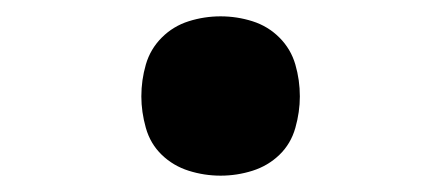

<svg xmlns="http://www.w3.org/2000/svg" viewBox="-20 -207 540 235"><path d="M250 8Q230 8 211 2Q192 -4 178 -17.5Q164 -31 158.5 -50.5Q153 -70 153 -89Q153 -109 158.5 -128Q164 -147 178 -161Q192 -175 211 -181Q230 -187 250 -187Q270 -187 289 -181Q308 -175 322 -161Q336 -147 341.5 -128Q347 -109 347 -89Q347 -70 341.5 -50.5Q336 -31 322 -17.5Q308 -4 289 2Q270 8 250 8Z"/></svg>

Font: Iosevka Curly
Style: Bold
Weight: 700
Monospace: yes
Designer: Belleve Invis
Foundry: Belleve Invis
Version: Version 22.1.2; ttfautohint (v1.8.4)